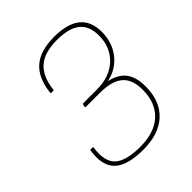

<svg xmlns="http://www.w3.org/2000/svg" viewBox="-190 -782 909 909"><g transform="rotate(-45 264.5 -327.5)"><path d="M244 11Q138 11 94 -30.5Q50 -72 64 -163Q64 -167 69 -167H80Q85 -167 84 -163Q72 -78 110.5 -43.5Q149 -9 243 -9Q338 -9 390 -57Q442 -105 442 -193Q442 -262 404.5 -293.5Q367 -325 288 -325H194Q189 -325 190 -330L193 -342Q194 -346 198 -346H289Q374 -346 425.5 -394Q477 -442 477 -520Q477 -585 438.5 -615.5Q400 -646 321 -646Q237 -646 194.5 -608.5Q152 -571 143 -492Q143 -488 138 -488H125Q122 -488 122 -492Q132 -581 180.5 -623.5Q229 -666 323 -666Q410 -666 454.5 -630.5Q499 -595 499 -523Q499 -453 460 -402.5Q421 -352 356 -338V-337Q412 -324 437.5 -289.5Q463 -255 463 -194Q463 -96 405.5 -42.5Q348 11 244 11Z"/></g></svg>

Font: Sofia Sans Semi Condensed Thin
Style: Italic
Weight: 250
Italic angle: -9°
Version: Version 4.100